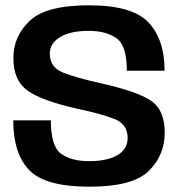

<svg xmlns="http://www.w3.org/2000/svg" viewBox="-20 -701 690 725"><path d="M318 4Q481.5 4 541.8 -55.5Q602 -115 602 -200Q602 -286.5 549 -321.5Q496 -356.5 359 -387Q270.5 -406.5 219.2 -426.5Q168 -446.5 168 -498Q168 -537.5 207 -561Q246 -584.5 314.5 -584.5Q380 -584.5 419.5 -557Q459 -529.5 459 -434H601.5Q601.5 -552 540.5 -616.5Q479.5 -681 316 -681Q154 -681 92.2 -622.5Q30.5 -564 30.5 -482Q30.5 -396.5 84.5 -358.5Q138.5 -320.5 271.5 -290.5Q361.5 -271.5 411.8 -251.8Q462 -232 462 -180.5Q462 -137.5 423.2 -115Q384.5 -92.5 317 -92.5Q249 -92.5 210.5 -120.5Q172 -148.5 172 -246.5H30Q30 -121.5 90.2 -58.8Q150.5 4 318 4Z"/></svg>

Font: Anybody Thin SemiBold
Style: Regular
Weight: 600
Version: Version 1.113;gftools[0.9.25]